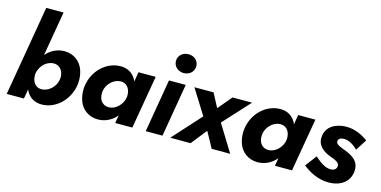

<svg xmlns="http://www.w3.org/2000/svg" viewBox="-76 -1183 3184 1605"><g transform="rotate(15 1515.5 -380.5)"><path d="M311 -780H161L28 0H177L191 -82C194 -75 197 -69 201 -63C226 -18 271 10 332 10C454 10 563 -94 581 -230C583 -243 583 -255 583 -267C583 -297 578 -327 567 -358C544 -421 485 -470 404 -470C343 -470 290 -444 250 -400C248 -398 246 -396 245 -395ZM426 -231C416 -165 357 -113 299 -113C298 -113 296 -113 295 -113C253 -113 225 -144 217 -187C216 -196 215 -204 215 -214C215 -217 215 -220 215 -223L218 -238C221 -251 226 -264 233 -276C255 -320 301 -348 343 -348C409 -348 428 -287 428 -253C428 -246 427 -238 426 -231Z M1045 -460 1031 -376C1028 -383 1024 -390 1021 -397C994 -442 951 -470 890 -470C766 -470 658 -368 640 -231C638 -218 638 -206 638 -194C638 -164 643 -134 654 -103C677 -40 736 9 817 9C878 9 932 -17 972 -61C974 -64 976 -66 979 -69L967 0H1115L1194 -460ZM796 -230C806 -295 864 -348 923 -348C925 -348 926 -348 927 -348C955 -347 976 -334 990 -312C1004 -290 1006 -267 1006 -250C1006 -244 1006 -238 1005 -231C994 -164 935 -113 882 -113C881 -113 879 -113 878 -113C858 -113 841 -119 828 -130C800 -152 795 -184 795 -209C795 -216 795 -223 796 -230Z M1323 -633C1323 -585 1363 -551 1411 -551C1460 -551 1499 -585 1499 -633C1499 -681 1460 -714 1411 -714C1363 -714 1323 -681 1323 -633ZM1309 -460 1231 0H1376L1454 -460Z M1859 -460 1758 -340 1695 -460H1529L1664 -244L1443 0H1619L1727 -136L1802 0H1962L1819 -232L2028 -460Z M2427 -460 2413 -376C2410 -383 2406 -390 2403 -397C2376 -442 2333 -470 2272 -470C2148 -470 2040 -368 2022 -231C2020 -218 2020 -206 2020 -194C2020 -164 2025 -134 2036 -103C2059 -40 2118 9 2199 9C2260 9 2314 -17 2354 -61C2356 -64 2358 -66 2361 -69L2349 0H2497L2576 -460ZM2178 -230C2188 -295 2246 -348 2305 -348C2307 -348 2308 -348 2309 -348C2337 -347 2358 -334 2372 -312C2386 -290 2388 -267 2388 -250C2388 -244 2388 -238 2387 -231C2376 -164 2317 -113 2264 -113C2263 -113 2261 -113 2260 -113C2240 -113 2223 -119 2210 -130C2182 -152 2177 -184 2177 -209C2177 -216 2177 -223 2178 -230Z M2666 -166 2592 -68C2653 -21 2726 19 2821 19C2922 17 2998 -36 3004 -132C3004 -136 3004 -141 3004 -145C3004 -208 2958 -246 2890 -273C2841 -292 2800 -304 2800 -331C2800 -332 2800 -334 2800 -335C2801 -355 2821 -367 2849 -367C2892 -367 2936 -340 2969 -305L3031 -402C2980 -439 2919 -470 2843 -470C2753 -470 2670 -426 2664 -337C2663 -332 2663 -326 2663 -321C2663 -262 2711 -219 2774 -196C2825 -178 2857 -163 2857 -137C2857 -135 2857 -134 2857 -132C2857 -109 2836 -92 2808 -92C2806 -92 2805 -92 2803 -92C2762 -92 2720 -118 2666 -166Z"/></g></svg>

Font: Jost
Style: Bold Italic
Weight: 700
Italic angle: -5°
Version: Version 3.710